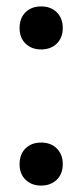

<svg xmlns="http://www.w3.org/2000/svg" viewBox="-20 -571 256 598"><path d="M41 -59.5Q41 -90.5 59.5 -108.8Q78 -127 108 -127Q138.5 -127 157 -108.5Q175.5 -90 175.5 -59.5Q175.5 -29.5 156.8 -11.2Q138 7 108 7Q78.5 7 59.8 -11Q41 -29 41 -59.5ZM41 -483.5Q41 -514.5 59.5 -532.8Q78 -551 108 -551Q138.5 -551 157 -532.5Q175.5 -514 175.5 -483.5Q175.5 -453.5 156.8 -435.2Q138 -417 108 -417Q78.5 -417 59.8 -435Q41 -453 41 -483.5Z"/></svg>

Font: Encode Sans Condensed Medium
Style: Regular
Weight: 500
Width: 3
Designer: Multiple Designers
Foundry: Impallari Type
Version: Version 2.000